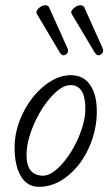

<svg xmlns="http://www.w3.org/2000/svg" viewBox="-20 -705 416 738"><path d="M210 -502.9 122.1 -650.9Q116.2 -659.7 126.5 -670.9Q136.7 -682.1 149.4 -684.3Q162.1 -686.5 168 -678.2L238.8 -521Q246.1 -504.4 233.2 -495.6Q220.2 -486.8 210 -502.9ZM344.2 -502.9 255.9 -650.9Q250 -659.7 260.7 -670.9Q271.5 -682.1 284.4 -684.3Q297.4 -686.5 303.2 -678.2L374 -521Q380.9 -504.4 367.7 -495.6Q354.5 -486.8 344.2 -502.9ZM129.9 13.2Q84.5 13.2 60.3 -27.6Q36.1 -68.4 36.1 -138.2Q36.1 -205.1 68.1 -270Q100.1 -335 150.6 -375.5Q201.2 -416 252 -416Q300.8 -416 326.4 -378.7Q352.1 -341.3 352.1 -276.9Q352.1 -204.6 322 -137.7Q292 -70.8 240.2 -28.8Q188.5 13.2 129.9 13.2ZM146 -29.8Q177.7 -29.8 216.3 -72.3Q254.9 -114.7 281.5 -176Q308.1 -237.3 308.1 -287.1Q308.1 -377.9 251 -377.9Q217.3 -377.9 177 -333.3Q136.7 -288.6 109.4 -224.9Q82 -161.1 82 -108.9Q82 -29.8 146 -29.8Z"/></svg>

Font: Junicode SmCond Light
Style: Italic
Weight: 300
Width: 4
Italic angle: -11°
Designer: Peter S. Baker
Version: Version 2.206